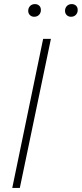

<svg xmlns="http://www.w3.org/2000/svg" viewBox="-20 -919 400 939"><path d="M40 0 191 -729H229L77 0ZM327 -837Q315 -837 306.5 -845Q298 -853 298 -866Q298 -880 307 -889.5Q316 -899 331 -899Q343 -899 351.5 -891.5Q360 -884 360 -870Q360 -856 351 -846.5Q342 -837 327 -837ZM147 -837Q135 -837 126.5 -845Q118 -853 118 -866Q118 -880 127 -889.5Q136 -899 151 -899Q163 -899 171.5 -891.5Q180 -884 180 -870Q180 -856 171 -846.5Q162 -837 147 -837Z"/></svg>

Font: Mona Sans
Style: Italic
Weight: 200
Italic angle: -11.6951°
Designer: Deni Anggara
Foundry: GitHub
Version: Version 2.000